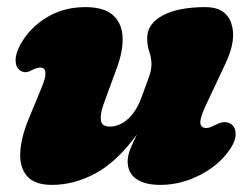

<svg xmlns="http://www.w3.org/2000/svg" viewBox="-20 -505 706 540"><path d="M630 -156Q642.5 -147.5 642.8 -128.5Q643 -109.5 628 -87Q597.5 -41 543 -13Q488.5 15 431 15Q387 15 363 -2Q339 -19 339 -51Q339 -67.5 346.8 -86.5Q354.5 -105.5 365 -126.5Q307.5 -48.5 247.5 -16.8Q187.5 15 126.5 15Q77 15 55.8 -10Q34.5 -35 37 -77Q39.5 -119 60 -169L98 -261Q120 -315 93 -315Q83.5 -315 68 -307Q49 -296 34 -309Q24 -317.5 23.8 -335.5Q23.5 -353.5 37 -379Q63 -426.5 111 -455.8Q159 -485 219.5 -485Q273 -485 298 -462.2Q323 -439.5 324.8 -401Q326.5 -362.5 309 -315L271 -211Q261.5 -184 263.8 -166.5Q266 -149 289 -149Q316.5 -149 340.5 -171Q364.5 -193 379 -234Q392.5 -270 399.2 -289.2Q406 -308.5 406 -324Q406 -342 400 -359.2Q394 -376.5 394 -398Q394 -438 437.5 -461.5Q481 -485 558 -485Q615 -485 630.5 -439.5Q646 -394 615 -328L559 -209Q542 -172.5 543.5 -158.8Q545 -145 560.5 -145Q567 -145 573.2 -147.8Q579.5 -150.5 589 -155Q602.5 -162 612.8 -161.5Q623 -161 630 -156Z"/></svg>

Font: Fraunces 9pt SuperSoft Black
Style: Italic
Weight: 900
Italic angle: -16°
Version: Version 1.000;[0bf87f6ff]